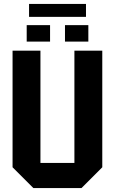

<svg xmlns="http://www.w3.org/2000/svg" viewBox="-20 -958 585 978"><path d="M44 -106V-700H186V-128H359V-700H501V-106L395 0H150ZM116 -746V-830H235V-746ZM311 -746V-830H430V-746ZM128 -872V-938H418V-872Z"/></svg>

Font: Tektur SemiCondensed SemiBold
Style: Regular
Weight: 600
Width: 4
Designer: Adam Jagosz
Foundry: Adam Jagosz
Version: Version 1.005;gftools[0.9.30]